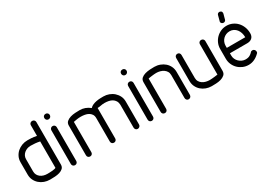

<svg xmlns="http://www.w3.org/2000/svg" viewBox="8 -1541 3278 2343"><g transform="rotate(-30 1647.5 -370.0)"><path d="M117 -190Q117 -162 128.5 -141Q140 -120 159 -105.5Q178 -91 202.5 -84Q227 -77 254 -77Q264 -77 281.5 -77.5Q299 -78 317.5 -79.5Q336 -81 352 -84Q368 -87 375 -92V-464Q343 -471 310 -474Q277 -477 245 -477Q220 -477 197 -468.5Q174 -460 156 -445Q138 -430 127.5 -409Q117 -388 117 -363ZM40 -364Q40 -406 57 -441Q74 -476 102.5 -501Q131 -526 168 -540Q205 -554 246 -554Q269 -554 300.5 -552.5Q332 -551 375 -542V-693Q375 -709 386.5 -719.5Q398 -730 414 -730Q431 -730 442 -719Q453 -708 453 -692V-95Q453 -60 432.5 -41Q412 -22 382 -13Q352 -4 317.5 -2Q283 0 255 0H246Q205 0 168 -13.5Q131 -27 102.5 -52Q74 -77 57 -112Q40 -147 40 -190Z M599 -646Q582 -646 571.5 -657.5Q561 -669 561 -685Q561 -702 571.5 -712.5Q582 -723 599 -723Q616 -723 627 -712.5Q638 -702 638 -685Q638 -669 627 -657.5Q616 -646 599 -646ZM561 -513Q561 -529 572 -540Q583 -551 599 -551Q616 -551 626.5 -540Q637 -529 637 -513V-38Q637 -22 626.5 -11Q616 0 599 0Q583 0 572 -11Q561 -22 561 -38Z M850 -38Q850 -22 839.5 -11Q829 0 812 0Q795 0 784.5 -11Q774 -22 774 -38V-457Q774 -492 796.5 -511.5Q819 -531 851 -540.5Q883 -550 918.5 -552Q954 -554 981 -554Q1060 -554 1124 -502Q1141 -521 1165.5 -531.5Q1190 -542 1217 -547Q1244 -552 1270 -553Q1296 -554 1316 -554Q1357 -554 1394.5 -540Q1432 -526 1460.5 -500.5Q1489 -475 1506 -440.5Q1523 -406 1523 -364V-40Q1523 -24 1511.5 -12.5Q1500 -1 1483 -1Q1467 -1 1456.5 -12.5Q1446 -24 1446 -40V-364Q1444 -397 1430 -419Q1416 -441 1394.5 -454Q1373 -467 1345.5 -472.5Q1318 -478 1289 -478Q1260 -478 1234.5 -472.5Q1209 -467 1186 -467V-38Q1186 -22 1175.5 -11Q1165 0 1148 0Q1131 0 1120.5 -11Q1110 -22 1110 -38V-370Q1110 -401 1096 -422Q1082 -443 1060 -455.5Q1038 -468 1009.5 -473Q981 -478 953 -478Q927 -478 899.5 -474Q872 -470 850 -465Z M1681 -646Q1664 -646 1653.5 -657.5Q1643 -669 1643 -685Q1643 -702 1653.5 -712.5Q1664 -723 1681 -723Q1698 -723 1709 -712.5Q1720 -702 1720 -685Q1720 -669 1709 -657.5Q1698 -646 1681 -646ZM1643 -513Q1643 -529 1654 -540Q1665 -551 1681 -551Q1698 -551 1708.5 -540Q1719 -529 1719 -513V-38Q1719 -22 1708.5 -11Q1698 0 1681 0Q1665 0 1654 -11Q1643 -22 1643 -38Z M1905 -40Q1905 -24 1894.5 -13Q1884 -2 1867 -2Q1850 -2 1839 -13Q1828 -24 1828 -40V-459Q1828 -495 1850.5 -514.5Q1873 -534 1905.5 -543Q1938 -552 1973.5 -554Q2009 -556 2035 -556Q2076 -556 2113.5 -542Q2151 -528 2179.5 -503Q2208 -478 2224.5 -443Q2241 -408 2241 -366V-43Q2241 -26 2230 -14.5Q2219 -3 2202 -3Q2186 -3 2175.5 -14.5Q2165 -26 2165 -43V-366Q2165 -395 2152 -416.5Q2139 -438 2118 -452Q2097 -466 2071 -473Q2045 -480 2018 -480Q2004 -480 1988 -478.5Q1972 -477 1956 -475Q1940 -473 1926.5 -471Q1913 -469 1905 -467Z M2656 -518Q2656 -533 2666.5 -544Q2677 -555 2694 -555Q2711 -555 2722 -544Q2733 -533 2733 -518V-99Q2733 -62 2710 -42Q2687 -22 2655 -13Q2623 -4 2587 -2.5Q2551 -1 2526 -1Q2485 -1 2447.5 -15Q2410 -29 2382 -54Q2354 -79 2337.5 -114Q2321 -149 2321 -192V-515Q2321 -532 2331.5 -543Q2342 -554 2359 -554Q2375 -554 2385.5 -543Q2396 -532 2396 -515V-192Q2396 -162 2409 -140.5Q2422 -119 2443 -105Q2464 -91 2490 -84.5Q2516 -78 2543 -78Q2558 -78 2574 -79.5Q2590 -81 2605.5 -82.5Q2621 -84 2634.5 -86Q2648 -88 2656 -89Z M2918 -314H3178Q3178 -347 3169 -376Q3160 -405 3143 -426.5Q3126 -448 3102 -460.5Q3078 -473 3048 -473Q3020 -473 2996.5 -463Q2973 -453 2955.5 -435.5Q2938 -418 2928 -394Q2918 -370 2918 -343ZM3145 -120Q3155 -133 3173 -133Q3189 -133 3200 -121Q3211 -109 3211 -94Q3211 -89 3210 -83Q3209 -77 3204 -72Q3133 0 3048 0Q3005 0 2967.5 -16Q2930 -32 2902 -59.5Q2874 -87 2857.5 -124.5Q2841 -162 2841 -205V-343Q2841 -386 2857.5 -423.5Q2874 -461 2902 -489Q2930 -517 2967.5 -533.5Q3005 -550 3048 -550Q3091 -550 3129 -533Q3167 -516 3195 -486Q3223 -456 3239 -415Q3255 -374 3255 -326Q3255 -284 3230 -261Q3205 -238 3162 -238H2918V-205Q2918 -179 2928.5 -156Q2939 -133 2957 -115.5Q2975 -98 2998.5 -87.5Q3022 -77 3048 -77Q3086 -77 3110 -91.5Q3134 -106 3145 -120ZM3025 -714Q3028 -727 3037.5 -733.5Q3047 -740 3058 -740Q3067 -740 3079.5 -732.5Q3092 -725 3092 -707Q3092 -704 3091.5 -700.5Q3091 -697 3089 -689Q3087 -681 3082.5 -666Q3078 -651 3071 -623Q3068 -611 3058.5 -605Q3049 -599 3038 -599Q3025 -599 3014 -608Q3003 -617 3003 -631Q3003 -632 3003.5 -633Q3004 -634 3004 -635Z"/></g></svg>

Font: VDS Compensated
Style: Light
Weight: 300
Designer: artmaker
Foundry: artmaker
Version: Version 1.000 2012 initial release